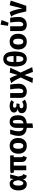

<svg xmlns="http://www.w3.org/2000/svg" viewBox="2594 -3481 1109 6337"><g transform="rotate(-90 3148.5 -312.5)"><path d="M251.2 -548.3Q295.2 -548.3 327 -532.5Q358.9 -516.7 379.3 -485.9Q399.8 -455.1 408.5 -409.6L425.2 -531.4H560.3L490.9 -260L517.6 -154.6Q524.1 -129.6 537.8 -117.4Q551.5 -105.2 573.5 -101L522.8 16.7Q476.8 11.1 446.3 -11.5Q415.9 -34 406.4 -77L399.3 -113.1Q383.2 -71.5 360.1 -42.3Q337.1 -13.1 306.5 2Q275.9 17 234.7 17Q142.8 17 87.5 -53.6Q32.1 -124.2 32.1 -261.5Q32.1 -345.4 57.7 -409.9Q83.3 -474.5 132.7 -511.4Q182 -548.3 251.2 -548.3ZM271.7 -433Q248.3 -433 230 -414.8Q211.8 -396.6 201.7 -358.7Q191.7 -320.8 191.7 -261.5Q191.7 -202.2 201.9 -166.3Q212 -130.4 229.4 -114.4Q246.8 -98.4 268.3 -98.4Q289.8 -98.4 308.2 -112.6Q326.5 -126.9 342.4 -164.8Q358.2 -202.8 369.8 -272Q358.7 -334.2 345.3 -369.1Q331.9 -404 314.1 -418.5Q296.2 -433 271.7 -433Z M1170.8 -96.8 1125 17Q1049.1 3.8 1009.5 -36.4Q970 -76.6 970 -158.3V-430H1128V-178.6Q1128 -142.7 1137.5 -125.6Q1147.1 -108.5 1170.8 -96.8ZM852.1 0H696.6V-434.6H852.1ZM626.3 -402 598.4 -508.3Q626.7 -520.8 657.5 -526.1Q688.4 -531.4 745.9 -531.4H1188.9V-413.4L716.5 -413Q681.4 -413 665.1 -411Q648.8 -409 626.3 -402Z M1503.4 -548.3Q1624.5 -548.3 1693.7 -474Q1762.9 -399.6 1762.9 -265.2Q1762.9 -180.5 1731.7 -117.1Q1700.4 -53.6 1642.3 -18.3Q1584.2 17 1503 17Q1382.3 17 1312.7 -57.7Q1243.1 -132.4 1243.1 -266.1Q1243.1 -351.2 1274.5 -414.8Q1305.9 -478.3 1364 -513.3Q1422.2 -548.3 1503.4 -548.3ZM1503.4 -432Q1455.4 -432 1431.1 -392.3Q1406.8 -352.7 1406.8 -266.1Q1406.8 -178.1 1431 -138.7Q1455.1 -99.4 1503 -99.4Q1551.6 -99.4 1575.4 -139.2Q1599.2 -179.1 1599.2 -265.2Q1599.2 -353.9 1575.4 -393Q1551.6 -432 1503.4 -432Z M2296.9 -548.3Q2368.3 -548.3 2416.3 -517.6Q2464.3 -486.9 2488.4 -425.2Q2512.5 -363.5 2512.5 -269.9Q2512.5 -176.5 2481.3 -115.2Q2450.1 -53.9 2386.1 -21.5Q2322.2 10.9 2224 17L2224.7 -90.6Q2277.9 -94.2 2307 -111.5Q2336.1 -128.8 2347.7 -166.6Q2359.3 -204.5 2359.3 -267.9Q2359.3 -339.3 2352.9 -376.7Q2346.5 -414.2 2333.3 -427.8Q2320 -441.5 2298.9 -441.5Q2282.2 -441.5 2269.7 -433.2Q2257.2 -425 2250.4 -400.8Q2243.6 -376.7 2243.6 -329V205.1L2096.4 221.7V-324.9Q2096.4 -430.2 2148 -489.2Q2199.6 -548.3 2296.9 -548.3ZM1892.6 -531.4H2043.1Q2020.5 -465.8 2002.8 -397.8Q1985 -329.9 1985 -253.7Q1985 -199.1 1997.8 -164.1Q2010.7 -129.1 2039.7 -111.7Q2068.6 -94.2 2115.9 -90L2118.4 17Q1969.7 9 1900.8 -59Q1832 -127 1832 -241.8Q1832 -326.6 1851 -400Q1870 -473.4 1892.6 -531.4Z M2816.7 -548.3Q2875.8 -548.3 2923.2 -534.4Q2970.5 -520.5 3012 -488.1L2947.5 -406.4Q2919.8 -422.4 2893.5 -430.7Q2867.1 -439 2834.5 -439Q2801.4 -439 2781.8 -424.4Q2762.2 -409.8 2762.2 -383Q2762.2 -356.7 2781.2 -340.4Q2800.2 -324.1 2837 -324.1H2903.6L2888.2 -222.2H2829.7Q2784.2 -222.2 2765 -206Q2745.8 -189.9 2745.8 -159.7Q2745.8 -130.7 2767.4 -113.2Q2788.9 -95.6 2833.9 -95.6Q2866.6 -95.6 2896.9 -105.4Q2927.1 -115.3 2961.9 -136L3027.9 -46.9Q2989 -16.6 2934.3 0.2Q2879.6 17 2814 17Q2746.8 17 2694.2 -1.5Q2641.6 -20 2611.8 -56.8Q2582.1 -93.5 2582.1 -147Q2582.1 -208.3 2618.6 -241.4Q2655.1 -274.6 2724.1 -282.9Q2662.3 -295.7 2632.4 -326.3Q2602.5 -357 2602.5 -403.7Q2602.5 -471.3 2661.4 -509.8Q2720.3 -548.3 2816.7 -548.3Z M3367.8 -531.4H3523.7Q3535.1 -470.7 3543.9 -400.7Q3552.8 -330.8 3552.8 -248.2Q3552.8 -177.2 3530.6 -126.7Q3508.4 -76.2 3471 -44.3Q3433.6 -12.4 3387.3 2.3Q3341 17 3293.4 17Q3238.2 17 3191.1 -3.6Q3144.1 -24.3 3115.5 -67.9Q3087 -111.6 3087 -180.4V-531.4H3245V-182.8Q3245 -137.2 3260.9 -118.3Q3276.8 -99.4 3304.9 -99.4Q3326.8 -99.4 3347.2 -114.1Q3367.6 -128.8 3381 -164.3Q3394.4 -199.9 3394.4 -260.5Q3394.4 -322.1 3387.2 -391.9Q3379.9 -461.7 3367.8 -531.4Z M3573.2 -497.5 3727.6 -544.8Q3744.5 -520.4 3758.2 -497.3Q3772 -474.3 3785 -446.7Q3798 -419.1 3812 -381.3Q3826.1 -343.6 3843.1 -288.8L3922.8 -185.4L4101.3 195.9L3943.6 221L3839.5 -59.1L3760.3 -182.6Q3731.8 -243.8 3707.9 -291.2Q3684.1 -338.7 3662.6 -375.4Q3641.1 -412.2 3619.4 -441.8Q3597.8 -471.5 3573.2 -497.5ZM3843.1 -288.8 3918.1 -544.2 4080.3 -527.6 3922.8 -185.4 3839.5 -59.1 3739.2 220.6 3578.4 204 3760.3 -182.6Z M4369.8 -758.7Q4450.4 -758.7 4506 -715Q4561.7 -671.2 4590.2 -585.5Q4618.7 -499.7 4618.7 -372.6Q4618.7 -244.5 4590 -157.9Q4561.3 -71.3 4505.7 -27.2Q4450 17 4369.4 17Q4288.8 17 4233.2 -26.6Q4177.7 -70.2 4148.9 -156.6Q4120.1 -243 4120.1 -372.2Q4120.1 -498 4149.1 -584.2Q4178.1 -670.5 4233.6 -714.6Q4289.2 -758.7 4369.8 -758.7ZM4369.8 -644.5Q4343.5 -644.5 4324.5 -632.2Q4305.6 -619.8 4292.9 -589.7Q4280.3 -559.7 4274.2 -506.2Q4268 -452.8 4268 -370.5Q4268.6 -288.2 4275.3 -235Q4281.9 -181.7 4294.4 -151.6Q4306.8 -121.5 4325.8 -109.4Q4344.7 -97.2 4369.4 -97.2Q4394.8 -97.2 4413.6 -109.4Q4432.4 -121.5 4444.6 -151.8Q4456.9 -182.1 4463 -235.2Q4469.2 -288.2 4469.5 -370.1Q4469.5 -452.4 4463.7 -506Q4457.9 -559.7 4445.7 -589.7Q4433.6 -619.8 4414.8 -632.2Q4396.1 -644.5 4369.8 -644.5ZM4485.5 -419.5 4485.2 -327H4252.6L4253.3 -419.5Z M4943.4 -548.3Q5064.5 -548.3 5133.7 -474Q5202.9 -399.6 5202.9 -265.2Q5202.9 -180.5 5171.7 -117.1Q5140.4 -53.6 5082.3 -18.3Q5024.2 17 4943 17Q4822.3 17 4752.7 -57.7Q4683.1 -132.4 4683.1 -266.1Q4683.1 -351.2 4714.5 -414.8Q4745.9 -478.3 4804 -513.3Q4862.2 -548.3 4943.4 -548.3ZM4943.4 -432Q4895.4 -432 4871.1 -392.3Q4846.8 -352.7 4846.8 -266.1Q4846.8 -178.1 4871 -138.7Q4895.1 -99.4 4943 -99.4Q4991.6 -99.4 5015.4 -139.2Q5039.2 -179.1 5039.2 -265.2Q5039.2 -353.9 5015.4 -393Q4991.6 -432 4943.4 -432Z M5572.8 -531.4H5728.7Q5740.1 -470.7 5748.9 -400.7Q5757.8 -330.8 5757.8 -248.2Q5757.8 -177.2 5735.6 -126.7Q5713.4 -76.2 5676 -44.3Q5638.6 -12.4 5592.3 2.3Q5546 17 5498.4 17Q5443.2 17 5396.1 -3.6Q5349.1 -24.3 5320.5 -67.9Q5292 -111.6 5292 -180.4V-531.4H5450V-182.8Q5450 -137.2 5465.9 -118.3Q5481.8 -99.4 5509.9 -99.4Q5531.8 -99.4 5552.2 -114.1Q5572.6 -128.8 5586 -164.3Q5599.4 -199.9 5599.4 -260.5Q5599.4 -322.1 5592.2 -391.9Q5584.9 -461.7 5572.8 -531.4ZM5464.6 -604.1 5502.2 -846.9 5656.1 -815.8 5567.6 -586.9Z M5766.5 -498.2 5910 -548Q5934.3 -519.7 5957 -463.4Q5979.7 -407.2 6000 -323.5Q6020.3 -239.9 6035.7 -126.6L6143.8 -547.3L6297.1 -513.4L6125.6 0H5940.3Q5915.1 -121.7 5888.5 -220.5Q5862 -319.3 5832.4 -390.3Q5802.8 -461.4 5766.5 -498.2Z"/></g></svg>

Font: Fira Sans Variable
Style: Regular
Weight: 400
Designer: Carrois Corporate & Edenspiekermann AG
Foundry: Carrois Corporate GbR & Edenspiekermann AG
Version: Version 4.202